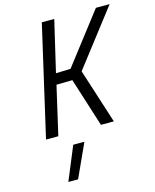

<svg xmlns="http://www.w3.org/2000/svg" viewBox="-139 -786 941 1162"><g transform="rotate(-15 331.0 -204.5)"><path d="M229 73H299L203 283H142ZM237 -692H315L240 -372L332 -375L576 -692H662L393 -343L503 0H422L325 -306L225 -304L155 0H78Z"/></g></svg>

Font: Cairo
Style: Italic
Weight: 400
Italic angle: -13°
Designer: Mohamed Gaber, Accademia di Belle Arti di Urbino and others
Foundry: Kief Type Foundry, Accademia di Belle Arti di Urbino and others
Version: Version 3.011